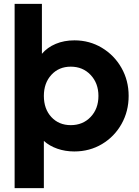

<svg xmlns="http://www.w3.org/2000/svg" viewBox="-20 -765 713 985"><path d="M55 -745H195V-489Q223 -522 266 -540Q309 -558 362 -558Q439 -558 502.5 -520Q566 -482 603 -417Q640 -352 640 -273Q640 -194 603.5 -129Q567 -64 503.5 -26Q440 12 361 12Q315 12 274.5 -2Q234 -16 205 -42V200H55ZM343 -123Q405 -123 445 -165Q485 -207 485 -273Q485 -338 445 -380.5Q405 -423 343 -423Q282 -423 243.5 -381Q205 -339 205 -273Q205 -206 243.5 -164.5Q282 -123 343 -123Z"/></svg>

Font: BLUETTI 2.0
Style: Bold
Weight: 700
Designer: Stijn de Vries
Foundry: tokotype
Version: Version 2.005;October 31, 2023;FontCreator 14.0.0.2814 64-bi